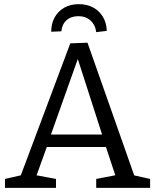

<svg xmlns="http://www.w3.org/2000/svg" viewBox="-20 -906 749 926"><path d="M633 -44 610 -64 704 -43V0H444V-43L548 -63L540 -49L487 -209L502 -197H196L210 -209L153 -51L148 -62L250 -43V0H4V-43L96 -64L75 -46L319 -697L402 -700ZM221 -244 213 -257H486L477 -243L346 -650L365 -649ZM360 -886Q399 -886 429 -870Q459 -854 476.5 -824.5Q494 -795 495 -757L444 -751Q440 -786 416.5 -807Q393 -828 358 -828Q323 -828 301 -808.5Q279 -789 276 -755L227 -753Q227 -792 243.5 -822Q260 -852 290 -869Q320 -886 360 -886Z"/></svg>

Font: Pack4
Style: Regular
Weight: 400
Version: Version 2.002